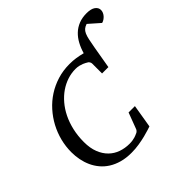

<svg xmlns="http://www.w3.org/2000/svg" viewBox="-208 -1047 1265 1265"><g transform="rotate(-45 424.5 -414.0)"><path d="M849.1 -792Q849.1 -780.8 844.5 -770Q839.8 -759.3 832 -750.5Q824.2 -741.7 814.2 -735.1Q804.2 -728.5 793.9 -726.1L716.8 -793.9Q698.2 -787.6 687.3 -778.1Q676.3 -768.6 668.9 -752.2Q661.6 -735.8 656.2 -710.4Q650.9 -685.1 644 -647L617.2 -491.2H558.1V-584Q558.1 -591.8 552.5 -600.1Q546.9 -608.4 540 -610.8Q538.1 -611.8 531.2 -616Q524.4 -620.1 513.4 -624.5Q502.4 -628.9 487.8 -632.6Q473.1 -636.2 455.1 -636.2Q416.5 -636.2 379.4 -624Q342.3 -611.8 308.8 -588.9Q275.4 -565.9 247.1 -532.7Q218.8 -499.5 198 -457.3Q177.2 -415 165.5 -364.3Q153.8 -313.5 153.8 -255.9Q153.8 -199.2 170.2 -157.7Q186.5 -116.2 214.4 -88.9Q242.2 -61.5 279.5 -48.3Q316.9 -35.2 358.9 -35.2Q375 -35.2 388.2 -37.4Q401.4 -39.6 410.9 -42.5Q420.4 -45.4 426.3 -48.1Q432.1 -50.8 434.1 -51.8Q439.9 -52.7 447 -58.8Q454.1 -64.9 457 -71.8L500 -186H559.1L532.2 -23.9Q526.4 -22 507.1 -15.6Q487.8 -9.3 459.7 -2.2Q431.6 4.9 397 10.5Q362.3 16.1 326.2 16.1Q276.4 16.1 236.3 4.9Q196.3 -6.3 165.5 -25.9Q134.8 -45.4 112.3 -72.3Q89.8 -99.1 75.7 -130.6Q61.5 -162.1 54.7 -196.8Q47.9 -231.4 47.9 -267.1Q47.9 -320.3 61 -372.1Q74.2 -423.8 99.1 -470.5Q124 -517.1 159.7 -556.9Q195.3 -596.7 240 -625.5Q284.7 -654.3 337.6 -670.7Q390.6 -687 450.2 -687Q481 -687 508.8 -682.9Q536.6 -678.7 566.9 -670.9Q577.6 -708.5 594.7 -740.2Q611.8 -772 636.2 -795.2Q660.6 -818.4 692.9 -831.3Q725.1 -844.2 766.1 -844.2Q808.1 -844.2 828.6 -829.1Q849.1 -814 849.1 -792Z"/></g></svg>

Font: Charis SIL Phon
Style: Italic
Weight: 400
Italic angle: -11°
Foundry: SIL International
Version: Version 5.000